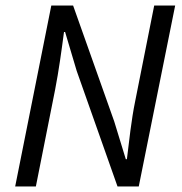

<svg xmlns="http://www.w3.org/2000/svg" viewBox="-20 -676 659 696"><path d="M166 -656 35 0H110L180 -352C193 -419 203 -492 212 -560H216L258 -419L406 0H483L615 -656H539L470 -309C456 -241 448 -164 440 -99H436L394 -236L245 -656Z"/></svg>

Font: Cambridge Sans Italic
Style: Regular
Weight: 400
Italic angle: -11°
Version: Version 2.000;PS 002.000;hotconv 1.0.88;makeotf.lib2.5.64775